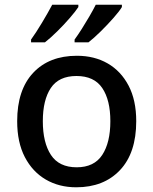

<svg xmlns="http://www.w3.org/2000/svg" viewBox="-20 -786 651 816"><path d="M559 -271Q559 -136 490 -63Q421 10 304 10Q231 10 174.5 -23Q118 -56 85.5 -118.5Q53 -181 53 -271Q53 -404 121 -476.5Q189 -549 307 -549Q381 -549 437.5 -516.5Q494 -484 526.5 -422Q559 -360 559 -271ZM162 -271Q162 -180 196.5 -127.5Q231 -75 306 -75Q380 -75 414.5 -127.5Q449 -180 449 -271Q449 -361 414.5 -412Q380 -463 305 -463Q230 -463 196 -412Q162 -361 162 -271ZM498 -756Q488 -739 462.5 -710Q437 -681 408 -652.5Q379 -624 356 -606H297V-618Q311 -637 327.5 -663Q344 -689 360 -716.5Q376 -744 387 -766H498ZM313 -756Q302 -739 277 -710Q252 -681 223 -652.5Q194 -624 171 -606H112V-618Q133 -647 158.5 -689.5Q184 -732 202 -766H313Z"/></svg>

Font: Noto Sans Myanmar UI Medium
Style: Regular
Weight: 500
Designer: Monotype Design Team
Foundry: Monotype Imaging Inc.
Version: Version 2.103; ttfautohint (v1.8.4.7-5d5b)